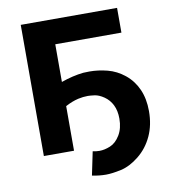

<svg xmlns="http://www.w3.org/2000/svg" viewBox="-92 -778 890 1009"><g transform="rotate(-10 353.0 -273.5)"><path d="M87 0V-700H601V-568H248V-367Q310 -389 367 -395Q384 -396 400 -396Q447 -396 495.5 -383.5Q544 -371 585.5 -337.5Q627 -304 649.5 -253.5Q672 -203 672 -137Q672 -63 645 -4.5Q618 54 569.5 93Q521 132 473 142.5Q425 153 392 153Q356 153 318 145L344 20Q363 24 380 24Q407 24 437.5 11.5Q468 -1 490 -37Q512 -73 512 -125Q512 -167 497 -197.5Q482 -228 455 -246.5Q428 -265 404.5 -268Q381 -271 369 -271Q344 -271 317 -265Q283 -257 248 -238V0Z"/></g></svg>

Font: Montserrat Z
Style: Bold
Weight: 700
Designer: Julieta Ulanovsky
Foundry: Julieta Ulanovsky
Version: Version 8.000